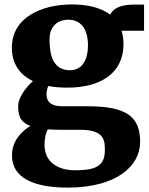

<svg xmlns="http://www.w3.org/2000/svg" viewBox="-20 -582 666 861"><path d="M116.2 -17.1C78.6 5.4 33.7 48.3 33.7 114.7C33.7 216.8 132.3 259.3 284.2 259.3C497.1 259.3 608.4 166 608.4 54.2C608.4 -60.1 545.9 -105.5 372.6 -105.5H258.3C213.9 -105.5 188.5 -121.1 188.5 -160.6C188.5 -171.4 191.4 -184.6 196.3 -196.3C222.2 -191.4 251 -189 282.2 -189C427.7 -189 533.7 -251.5 533.7 -383.8C533.7 -406.2 530.8 -426.3 524.9 -444.3H626V-561.5H583C516.1 -561.5 486.8 -542 474.1 -516.1C431.6 -548.8 369.1 -563 295.4 -562C167 -560.1 33.2 -504.9 33.2 -367.7C33.2 -296.4 68.4 -246.6 127.9 -218.3C93.8 -189.9 61.5 -140.1 61.5 -109.4C61.5 -70.3 65.9 -36.6 116.2 -17.1ZM293.9 -267.1C220.2 -267.1 202.1 -330.6 202.1 -405.3C202.1 -470.2 245.6 -493.7 285.2 -493.7C343.3 -493.7 374.5 -451.7 374.5 -377.9C374.5 -323.7 355 -267.1 293.9 -267.1ZM179.7 67.4C179.7 35.2 186 13.7 194.3 -2C211.9 -0.5 231.4 0 253.9 0H340.3C451.7 0 450.2 51.8 450.2 92.8C450.2 165.5 403.3 181.6 316.9 181.6C237.3 181.6 179.7 143.6 179.7 67.4Z"/></svg>

Font: Merriweather
Style: Heavy
Weight: 900
Designer: Eben Sorkin ( eben@eyebytes.com )
Foundry: Sorkin Type Co.
Version: Version 1.003